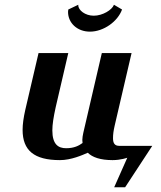

<svg xmlns="http://www.w3.org/2000/svg" viewBox="-20 -663 676 807"><path d="M515 0C515 0 488 10 453 10C402 10 368 -2 349 -21C326 -11 279 10 232 10C123 10 75 -31 75 -117C75 -141 79 -169 86 -200L142 -440H267L214 -212C205 -171 200 -140 200 -115C200 -56 225 -40 258 -40C292 -40 312 -51 327 -62C327 -66 326 -71 326 -75C326 -84 328 -94 330 -104L408 -440H533L462 -135C457 -113 455 -98 455 -82C455 -60 463 -50 481 -50H620L506 124H460ZM374 -597C338 -597 309 -620 309 -641V-643L267 -623C267 -620 266 -616 266 -613C266 -567 304 -530 358 -530C416 -530 475 -573 493 -623L459 -643C451 -621 411 -597 374 -597Z"/></svg>

Font: Pfennig
Style: BoldItalic
Weight: 700
Italic angle: -13°
Version: Version 20100423